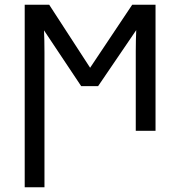

<svg xmlns="http://www.w3.org/2000/svg" viewBox="-20 -556 766 816"><path d="M85 240V-536H189L363 -268L542 -536H641V0H557V-338Q557 -358 557.5 -383.5Q558 -409 559 -428L397 -190H325L167 -427Q168 -408 168.5 -382Q169 -356 169 -333V240Z"/></svg>

Font: RS Noto Sans
Style: Regular
Weight: 400
Designer: Monotype Design Team
Foundry: Monotype Imaging Inc.
Version: Version 3.10